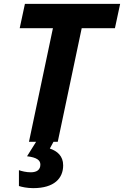

<svg xmlns="http://www.w3.org/2000/svg" viewBox="-20 -734 642 994"><path d="M130 0H167L120 75C171 81 189 96 189 118C189 144 172 158 139 158C116 158 92 152 78 147V229C93 234 121 240 152 240C261 240 307 189 307 122C307 73 276 48 238 35L257 0H279L403 -588H575L602 -714H109L82 -588H254Z"/></svg>

Font: Noto Sans
Style: Bold Italic
Weight: 700
Italic angle: -12°
Designer: Monotype Design Team
Foundry: Monotype Imaging Inc.
Version: Version 2.013